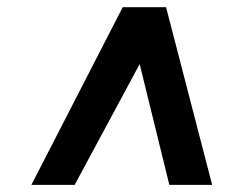

<svg xmlns="http://www.w3.org/2000/svg" viewBox="-20 -768 706 539"><path d="M189.6 -249H68.1L324.5 -747.8H446.2L575.6 -249H455.4L372.1 -588.1Z"/></svg>

Font: Merriweather Sans Variable Regular
Style: Italic
Weight: 300
Italic angle: -8°
Designer: Eben Sorkin
Foundry: Eben Sorkin
Version: Version 2.001